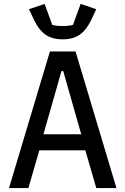

<svg xmlns="http://www.w3.org/2000/svg" viewBox="-20 -961 640 981"><path d="M155 -857 128 -914 208 -941 247 -834Q266 -828 300 -828Q334 -828 353 -834L392 -941L472 -914L445 -857Q421 -807 387 -783.5Q353 -760 300 -760Q247 -760 213 -783.5Q179 -807 155 -857ZM575 0H472L416 -193H181L125 0H26L235 -698H366ZM395 -275 303 -598H294L202 -275Z"/></svg>

Font: IBM Plex Mono Text
Style: Regular
Weight: 450
Designer: Mike Abbink, Paul van der Laan, Pieter van Rosmalen
Foundry: Bold Monday
Version: Version 2.000